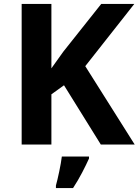

<svg xmlns="http://www.w3.org/2000/svg" viewBox="-20 -734 704 975"><path d="M664 0H492L305 -301L241 -255V0H90V-714H241V-387Q256 -408 271 -429Q286 -450 301 -471L494 -714H662L413 -398ZM432 71Q417 104 397 142.5Q377 181 351 221H264V208Q272 179 281 136Q290 93 294 61H432Z"/></svg>

Font: Noto Sans Hanifi Rohingya
Style: Bold
Weight: 700
Designer: Monotype Design Team and DaltonMaag
Foundry: Google LLC
Version: Version 2.102; ttfautohint (v1.8.4.7-5d5b)